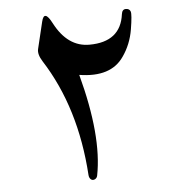

<svg xmlns="http://www.w3.org/2000/svg" viewBox="-48 -588 682 726"><g transform="rotate(-5 293.0 -225.0)"><path d="M136.7 -521Q147.5 -566.4 175.8 -511.7Q224.6 -418 307.6 -418.5Q425.8 -418.9 439.5 -522.9Q441.9 -541 455.8 -541Q469.7 -541 473.6 -529.8Q477.5 -518.6 468.3 -462.4Q459 -406.2 427.7 -361.8Q377.9 -289.1 258.8 -308.1Q322.3 -71.3 293 77.1Q291 86.9 282.7 90.6Q274.4 94.2 268.1 88.9Q261.7 83.5 260.7 72.8Q244.1 -185.5 125 -371.6Q107.4 -399.4 112.3 -419.4Z"/></g></svg>

Font: Amiri Quran
Style: Regular
Weight: 400
Designer: Khaled Hosny
Version: Version 000.105